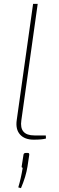

<svg xmlns="http://www.w3.org/2000/svg" viewBox="-20 -720 305 998"><path d="M176 -700 91 -95Q79 -16 159 -16H218L219 0Q200 6 155 6Q108 6 84 -21Q60 -48 67 -96L152 -700ZM114 75H125Q133 75 132 85L123 145Q115 197 89 258L75 254Q89 208 98 152Q91 152 93 143L102 85Q103 75 114 75Z"/></svg>

Font: Exo 2.0 Thin
Style: Italic
Weight: 250
Italic angle: -8°
Designer: Natanael Gama
Version: Version 1.001;PS 001.001;hotconv 1.0.70;makeotf.lib2.5.58329